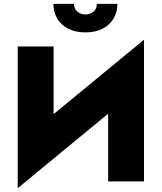

<svg xmlns="http://www.w3.org/2000/svg" viewBox="-20 -941 839 996"><path d="M722 -500 727 -735 77 -200 72 35ZM258 -700H72V35L258 -148ZM727 -735 541 -544V0H727ZM257 -921Q257 -879 276.5 -845.5Q296 -812 333.5 -792.5Q371 -773 423 -773Q476 -773 513 -792.5Q550 -812 569.5 -845.5Q589 -879 589 -921H482Q482 -902 473.5 -890Q465 -878 451.5 -872Q438 -866 423 -866Q408 -866 395 -872Q382 -878 373 -890Q364 -902 364 -921Z"/></svg>

Font: Jost ExtraBold
Style: Regular
Weight: 800
Version: Version 3.710